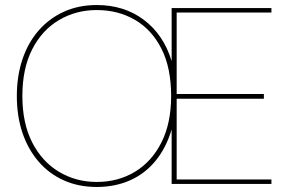

<svg xmlns="http://www.w3.org/2000/svg" viewBox="-20 -732 1157 764"><path d="M365 12Q293 12 234.5 -14Q176 -40 134 -88.5Q92 -137 69.5 -203Q47 -269 47 -350Q47 -430 69.5 -496.5Q92 -563 134 -611Q176 -659 234.5 -685.5Q293 -712 365 -712Q474 -712 552.5 -653Q631 -594 663 -489V-700H1060V-682H683V-358H1030V-339H683V-18H1060V0H663V-217Q641 -143 598.5 -91.5Q556 -40 496.5 -14Q437 12 365 12ZM365 -8Q450 -8 517 -48.5Q584 -89 622.5 -165.5Q661 -242 661 -350Q661 -462 622.5 -538Q584 -614 517 -653Q450 -692 365 -692Q282 -692 214.5 -652Q147 -612 108 -535.5Q69 -459 69 -350Q69 -242 108 -165.5Q147 -89 214.5 -48.5Q282 -8 365 -8Z"/></svg>

Font: DM Sans 10pt Thin
Style: Regular
Weight: 250
Version: Version 4.004;gftools[0.9.30]